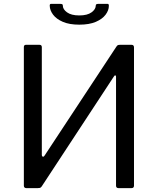

<svg xmlns="http://www.w3.org/2000/svg" viewBox="-20 -974 817 994"><path d="M184.6 -742Q196.5 -742 196.5 -729.7V-171.3Q196.5 -165.1 201.1 -163Q205.7 -160.9 211 -168.8L582.2 -732Q586.5 -738.9 590.5 -740.4Q594.5 -742 602.4 -742H661.1Q673.7 -742 673.7 -728.4V-12.8Q673.7 0 660.3 0H594.6Q580.7 0 580.7 -12.6V-577.1Q580.7 -582.8 577.2 -583.8Q573.7 -584.8 569.3 -577.6L195.7 -8.5Q191.2 -2.1 186.1 -1.1Q181.1 0 174.5 0H116.3Q110.7 0 107.1 -3.2Q103.5 -6.4 103.5 -12.2V-730.1Q103.5 -742 114.1 -742ZM390.5 -846.3Q339.1 -846.3 305.4 -860.9Q271.7 -875.5 254.9 -898Q238 -920.6 237.5 -943.8Q237.2 -949.4 239 -951.7Q240.7 -954 244.1 -954H290.7Q298.4 -954 302 -952.1Q305.5 -950.2 305.3 -945.1Q305 -926.1 327 -910.1Q349.1 -894.1 390.5 -894.1ZM390.5 -846.3V-894.1Q432 -894.1 453.9 -910.1Q475.8 -926.1 475.8 -945.1Q475.8 -950.2 479.2 -952.1Q482.6 -954 490.4 -954H536.9Q540.3 -954 541.9 -951.7Q543.6 -949.4 543.6 -943.8Q543.6 -920.6 526.7 -898Q509.9 -875.5 476.1 -860.9Q442.2 -846.3 390.5 -846.3Z"/></svg>

Font: Libre Franklin Thin
Style: Regular
Weight: 100
Designer: Pablo Impallari, Rodrigo Fuenzalida, Nhung Nguyen
Foundry: Impallari Type
Version: Version 3.000